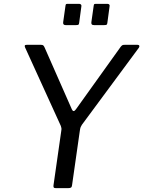

<svg xmlns="http://www.w3.org/2000/svg" viewBox="-20 -974 742 994"><path d="M692 -742Q699 -742 701 -737.5Q703 -733 699 -727L404 -328Q400 -322 397.5 -316Q395 -310 393 -295L353 -15Q352 -6 347.5 -3Q343 0 333 0H269Q260 0 258 -4Q256 -8 257 -15L297 -295Q299 -306 298 -310.5Q297 -315 295 -322L110 -728Q107 -735 108.5 -738.5Q110 -742 119 -742H192Q201 -742 204.5 -738.5Q208 -735 211 -728L352 -408Q360 -390 373 -408L605 -732Q610 -738 613.5 -740Q617 -742 626 -742H692ZM401 -939 390 -857Q389 -848 386 -846Q383 -844 373 -844H320Q312 -844 309 -848Q306 -852 307 -859L319 -944Q320 -951 322 -952.5Q324 -954 329 -954H391Q396 -954 399.5 -950Q403 -946 401 -939ZM547 -939 536 -857Q535 -848 532 -846Q529 -844 519 -844H467Q458 -844 455 -848Q452 -852 453 -859L465 -944Q466 -951 468 -952.5Q470 -954 476 -954H537Q543 -954 546 -950Q549 -946 547 -939Z"/></svg>

Font: Libre Franklin
Style: Italic
Weight: 400
Italic angle: -8°
Designer: Pablo Impallari, Rodrigo Fuenzalida, Nhung Nguyen
Foundry: Impallari Type
Version: Version 3.000